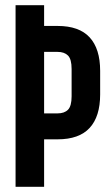

<svg xmlns="http://www.w3.org/2000/svg" viewBox="-20 -720 417 740"><path d="M40 -700H150V-620H202Q285 -620 325.5 -576Q366 -532 366 -447V-356Q366 -271 325.5 -227Q285 -183 202 -183H150V0H40ZM150 -520V-283H202Q228 -283 242 -297Q256 -311 256 -349V-454Q256 -492 242 -506Q228 -520 202 -520Z"/></svg>

Font: Bebas Neue
Style: Regular
Weight: 400
Designer: Ryoichi Tsunekawa
Foundry: Ryoichi Tsunekawa
Version: Version 1.300